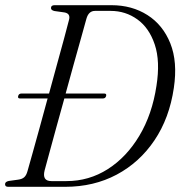

<svg xmlns="http://www.w3.org/2000/svg" viewBox="-20 -720 696 740"><path d="M-0.5 -10Q-0.5 -19.5 13.5 -22.5L49.5 -27.5Q65 -29.5 73.2 -36.8Q81.5 -44 86 -60.5Q93.5 -87 105.8 -130.8Q118 -174.5 133 -228.8Q148 -283 163.5 -340.5H57Q47.5 -340.5 50 -350Q52.5 -359.5 62.5 -359.5H169Q184.5 -416.5 199.5 -471.2Q214.5 -526 226.8 -570.8Q239 -615.5 246 -643.5Q252.5 -667.5 229 -672L190 -677.5Q176.5 -680.5 176.5 -689Q176.5 -700 190.5 -700H409.5Q488.5 -700 548.2 -662Q608 -624 636.5 -552.8Q665 -481.5 650 -381Q633 -265 575.5 -179.5Q518 -94 429.8 -47Q341.5 0 231.5 0H11.5Q-0.5 0 -0.5 -10ZM236 -22Q323 -22 395.5 -68.2Q468 -114.5 517.2 -197Q566.5 -279.5 583 -389Q598 -484 576.5 -548.2Q555 -612.5 509.5 -645.2Q464 -678 406.5 -678H346Q321.5 -678 313 -647.5Q305.5 -620 292.8 -574.8Q280 -529.5 264.5 -473.8Q249 -418 233 -359.5H382Q391.5 -359.5 389 -350Q386.5 -340.5 376.5 -340.5H228Q212 -284 197.5 -230.5Q183 -177 171 -133.5Q159 -90 152 -63.5Q141.5 -22 178 -22Z"/></svg>

Font: Fraunces 144pt S050 Light
Style: Italic
Weight: 300
Italic angle: -16°
Version: Version 1.000; ttfautohint (v1.8.3)